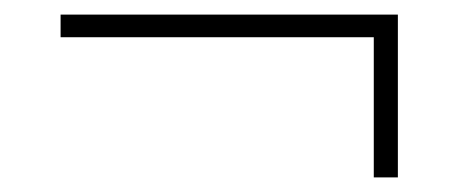

<svg xmlns="http://www.w3.org/2000/svg" viewBox="-20 -341 640 263"><path d="M525 -98V-321H63V-290H492V-98Z"/></svg>

Font: IBM Plex Devanagari ExtraLight
Style: Regular
Weight: 200
Designer: Mike Abbink, Paul van der Laan, Pieter van Rosmalen, Erin McLaughlin
Foundry: Bold Monday
Version: Version 1.0